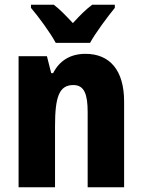

<svg xmlns="http://www.w3.org/2000/svg" viewBox="-20 -786 597 806"><path d="M214 -606H358C381 -648 431 -715 462 -753V-766H367C340 -746 316 -722 286 -689C256 -721 231 -747 206 -766H110V-753C141 -717 193 -646 214 -606ZM339 -560C276 -560 230 -532 203 -479H195L177 -550H58V0H211V-256C211 -379 228 -429 288 -429C334 -429 348 -390 348 -315V0H501V-360C501 -492 440 -560 339 -560Z"/></svg>

Font: Noto Sans Khmer Condensed ExtraBold
Style: Regular
Weight: 800
Width: 3
Designer: Danh Hong and the Monotype Design Team
Foundry: Monotype Imaging Inc.
Version: Version 2.004